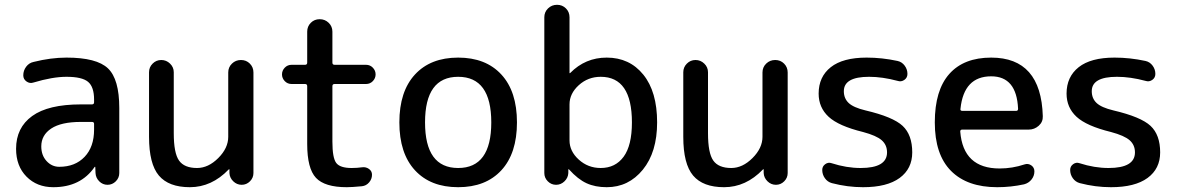

<svg xmlns="http://www.w3.org/2000/svg" viewBox="-20 -770 4911 800"><path d="M317 -262Q235 -262 193.5 -234.5Q152 -207 152 -160Q152 -123 174 -99Q196 -75 227 -75Q293 -75 332.5 -116.5Q372 -158 372 -230V-254Q372 -262 363 -262ZM202 10Q134 10 90.5 -34Q47 -78 47 -150Q47 -238 114 -286.5Q181 -335 317 -335H363Q372 -335 372 -344V-355Q372 -408 347 -429Q322 -450 257 -450Q199 -450 119 -426Q104 -421 90.5 -430.5Q77 -440 77 -456Q77 -476 89 -492Q101 -508 120 -512Q192 -530 257 -530Q383 -530 430 -485Q477 -440 477 -320V-49Q477 -29 462.5 -14.5Q448 0 428 0Q408 0 393.5 -14.5Q379 -29 378 -49L377 -74Q377 -75 376 -75Q374 -75 374 -74Q316 10 202 10Z M771 10Q683 10 642 -38.5Q601 -87 601 -200V-469Q601 -490 616 -505Q631 -520 652 -520Q673 -520 688.5 -505Q704 -490 704 -469V-215Q704 -132 726 -101Q748 -70 801 -70Q848 -70 889.5 -111.5Q931 -153 931 -200V-468Q931 -490 946.5 -505Q962 -520 984 -520Q1006 -520 1021 -505Q1036 -490 1036 -468V-49Q1036 -29 1021.5 -14.5Q1007 0 987 0Q967 0 952 -14.5Q937 -29 936 -49V-64Q936 -65 935 -65Q934 -65 933 -64Q862 10 771 10Z M1195 -420Q1178 -420 1166.5 -432Q1155 -444 1155 -460Q1155 -476 1166.5 -488Q1178 -500 1195 -500H1251Q1260 -500 1260 -509V-638Q1260 -660 1275 -675Q1290 -690 1312 -690Q1334 -690 1349.5 -675Q1365 -660 1365 -638V-509Q1365 -500 1374 -500H1505Q1522 -500 1533.5 -488Q1545 -476 1545 -460Q1545 -444 1533.5 -432Q1522 -420 1505 -420H1374Q1365 -420 1365 -411V-180Q1365 -112 1381 -91Q1397 -70 1445 -70Q1468 -70 1489 -73Q1505 -75 1517.5 -66Q1530 -57 1530 -42Q1530 -24 1518 -10Q1506 4 1488 6Q1446 10 1425 10Q1333 10 1296.5 -29Q1260 -68 1260 -170V-411Q1260 -420 1251 -420Z M2027 -260Q2027 -450 1889 -450Q1751 -450 1751 -260Q1751 -70 1889 -70Q2027 -70 2027 -260ZM2069 -60.5Q2004 10 1889 10Q1774 10 1709 -60.5Q1644 -131 1644 -260Q1644 -389 1709 -459.5Q1774 -530 1889 -530Q2004 -530 2069 -459.5Q2134 -389 2134 -260Q2134 -131 2069 -60.5Z M2353 -335V-185Q2353 -140 2391.5 -105Q2430 -70 2483 -70Q2544 -70 2578.5 -117Q2613 -164 2613 -260Q2613 -450 2483 -450Q2430 -450 2391.5 -415Q2353 -380 2353 -335ZM2248 -49V-698Q2248 -720 2263.5 -735Q2279 -750 2301 -750Q2323 -750 2338 -735Q2353 -720 2353 -698V-466Q2353 -465 2354 -465Q2355 -465 2356 -466Q2419 -530 2508 -530Q2603 -530 2660.5 -459Q2718 -388 2718 -260Q2718 -136 2658.5 -63Q2599 10 2508 10Q2460 10 2424 -6.5Q2388 -23 2351 -64Q2350 -65 2349 -65Q2348 -65 2348 -64V-49Q2347 -29 2332 -14.5Q2317 0 2297 0Q2277 0 2262.5 -14.5Q2248 -29 2248 -49Z M2997 10Q2909 10 2868 -38.5Q2827 -87 2827 -200V-469Q2827 -490 2842 -505Q2857 -520 2878 -520Q2899 -520 2914.5 -505Q2930 -490 2930 -469V-215Q2930 -132 2952 -101Q2974 -70 3027 -70Q3074 -70 3115.5 -111.5Q3157 -153 3157 -200V-468Q3157 -490 3172.5 -505Q3188 -520 3210 -520Q3232 -520 3247 -505Q3262 -490 3262 -468V-49Q3262 -29 3247.5 -14.5Q3233 0 3213 0Q3193 0 3178 -14.5Q3163 -29 3162 -49V-64Q3162 -65 3161 -65Q3160 -65 3159 -64Q3088 10 2997 10Z M3576 -220Q3474 -245 3432.5 -283.5Q3391 -322 3391 -380Q3391 -450 3441.5 -490Q3492 -530 3591 -530Q3655 -530 3720 -516Q3738 -512 3749.5 -496.5Q3761 -481 3761 -462Q3761 -446 3748 -437Q3735 -428 3720 -433Q3657 -450 3601 -450Q3496 -450 3496 -390Q3496 -360 3516 -341Q3536 -322 3586 -310Q3701 -283 3741 -245.5Q3781 -208 3781 -135Q3781 -67 3728.5 -28.5Q3676 10 3576 10Q3511 10 3446 -7Q3428 -12 3417 -27.5Q3406 -43 3406 -62Q3406 -77 3418.5 -86Q3431 -95 3445 -90Q3507 -70 3566 -70Q3676 -70 3676 -135Q3676 -166 3654 -185.5Q3632 -205 3576 -220Z M4110 -452Q3996 -452 3982 -317Q3980 -308 3990 -308H4214Q4222 -308 4222 -317Q4216 -452 4110 -452ZM4135 10Q4010 10 3942.5 -58Q3875 -126 3875 -260Q3875 -394 3935.5 -462Q3996 -530 4110 -530Q4318 -530 4325 -286Q4326 -262 4308 -246Q4290 -230 4266 -230H3989Q3981 -230 3981 -222Q3993 -68 4145 -68Q4198 -68 4249 -85Q4264 -90 4277 -81Q4290 -72 4290 -56Q4290 -37 4278 -22Q4266 -7 4247 -2Q4192 10 4135 10Z M4609 -220Q4507 -245 4465.5 -283.5Q4424 -322 4424 -380Q4424 -450 4474.5 -490Q4525 -530 4624 -530Q4688 -530 4753 -516Q4771 -512 4782.5 -496.5Q4794 -481 4794 -462Q4794 -446 4781 -437Q4768 -428 4753 -433Q4690 -450 4634 -450Q4529 -450 4529 -390Q4529 -360 4549 -341Q4569 -322 4619 -310Q4734 -283 4774 -245.5Q4814 -208 4814 -135Q4814 -67 4761.5 -28.5Q4709 10 4609 10Q4544 10 4479 -7Q4461 -12 4450 -27.5Q4439 -43 4439 -62Q4439 -77 4451.5 -86Q4464 -95 4478 -90Q4540 -70 4599 -70Q4709 -70 4709 -135Q4709 -166 4687 -185.5Q4665 -205 4609 -220Z"/></svg>

Font: Rounded Mplus 1c Medium
Style: Regular
Weight: 500
Version: Version 1.059.20150529